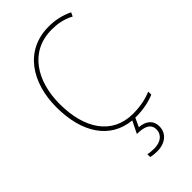

<svg xmlns="http://www.w3.org/2000/svg" viewBox="-290 -802 1121 1121"><g transform="rotate(-45 270.5 -242.0)"><path d="M407 145C407 98 375 68 318 64L343 10C346 10 348 10 350 10C414 10 467 -3 504 -19V-44C466 -28 416 -15 350 -15C179 -15 87 -153 87 -359C87 -545 179 -699 361 -699C406 -699 454 -692 502 -666L513 -690C465 -713 416 -724 361 -724C164 -724 60 -561 60 -359C60 -149 152 -7 319 9L282 84C347 84 382 102 382 146C382 191 344 216 295 216C274 216 258 215 242 210V234C257 238 275 240 295 240C361 240 407 203 407 145Z"/></g></svg>

Font: Noto Sans Devanagari SemiCondensed Thin
Style: Regular
Weight: 100
Width: 4
Designer: Jelle Bosma - Monotype Design Team
Foundry: Monotype Imaging Inc.
Version: Version 2.004